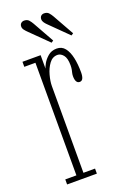

<svg xmlns="http://www.w3.org/2000/svg" viewBox="-134 -723 511 770"><g transform="rotate(-20 121.5 -338.0)"><path d="M13 0V-21.5H60.5V-502H13V-523.5H90.5V-466Q91 -470.5 98.8 -485.2Q106.5 -500 121.8 -513.2Q137 -526.5 159.5 -526.5Q181.5 -526.5 194.5 -510Q207.5 -493.5 213.5 -465.8Q219.5 -438 219.5 -403.5Q219.5 -387 215.2 -378Q211 -369 201.5 -369Q192.5 -369 188 -377Q183.5 -385 183.5 -399Q183.5 -407 185 -413Q186.5 -419 188 -426.2Q189.5 -433.5 189.5 -445Q189.5 -475 178.5 -488.2Q167.5 -501.5 154 -501.5Q132.5 -501.5 118.5 -482.5Q104.5 -463.5 97.5 -437.5Q90.5 -411.5 90.5 -391.5V-21.5H140V0ZM234 -555.5 160 -628.5Q152.5 -635.5 147.2 -642.8Q142 -650 142 -657.5Q142 -666.5 147.2 -671.5Q152.5 -676.5 160.5 -676.5Q173.5 -676.5 180.5 -668.5Q187.5 -660.5 192.5 -651.5L243 -561.5ZM149 -555.5 75 -628.5Q67.5 -635.5 62 -642.8Q56.5 -650 56.5 -657.5Q56.5 -666.5 62 -671.5Q67.5 -676.5 75.5 -676.5Q88.5 -676.5 95.5 -668.5Q102.5 -660.5 107.5 -651.5L158 -561.5Z"/></g></svg>

Font: Imbue 48pt Thin
Style: Regular
Weight: 250
Designer: Tyler Finck
Foundry: Etcetera Type Company
Version: Version 1.102